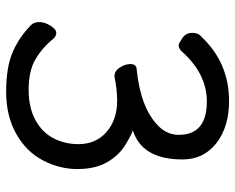

<svg xmlns="http://www.w3.org/2000/svg" viewBox="-92 -668 783 640"><g transform="rotate(90 300.0 -347.5)"><path d="M285 24Q205 24 155 3Q105 -18 63 -59Q53 -69 53 -87Q53 -104 65 -123.5Q77 -143 89 -143Q99 -143 107 -135Q139 -96 177.5 -73.5Q216 -51 278 -51Q339 -51 380.5 -74Q422 -97 441 -135Q460 -173 460 -217Q460 -275 419.5 -310.5Q379 -346 315 -346Q279 -346 234 -337Q216 -337 204.5 -355Q193 -373 193 -390Q193 -410 210 -411Q341 -424 401 -485Q429 -514 429 -551Q429 -645 318 -645Q228 -645 155 -566Q144 -551 129 -551Q125 -551 107 -563Q89 -575 89 -596Q89 -617 102 -627Q189 -719 316 -719Q403 -719 457 -676.5Q511 -634 511 -564Q511 -428 413 -398Q421 -398 459 -375.5Q497 -353 520 -313Q543 -273 543 -213Q543 -154 514 -98.5Q485 -43 425.5 -9.5Q366 24 285 24Z"/></g></svg>

Font: LXGW WenKai Lite Medium
Style: Regular
Weight: 500
Designer: LXGW / Fontworks Inc.
Foundry: LXGW / Fontworks Inc.
Version: Version 1.511; March 25, 2025